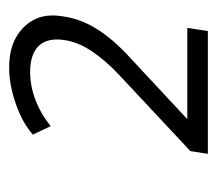

<svg xmlns="http://www.w3.org/2000/svg" viewBox="-48 -702 485 430"><g transform="rotate(-90 195.0 -486.5)"><path d="M66 -264 72 -303 243 -463Q276 -494 296.5 -525Q317 -556 321 -587Q326 -624 307.5 -643Q289 -662 249 -662Q218 -662 186.5 -650Q155 -638 128 -616L109 -656Q130 -674 155 -685Q180 -696 206.5 -702.5Q233 -709 259 -709Q299 -709 326 -694Q353 -679 366.5 -653Q380 -627 374 -590Q369 -550 345.5 -512.5Q322 -475 280 -437L134 -301L133 -310H348L341 -264Z"/></g></svg>

Font: Nunito Sans 10pt SemiCondensed Light
Style: Italic
Weight: 300
Width: 4
Italic angle: -9°
Designer: Vernon Adams
Foundry: Vernon Adams
Version: Version 3.101;gftools[0.9.27]